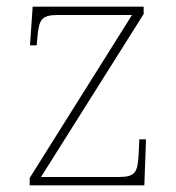

<svg xmlns="http://www.w3.org/2000/svg" viewBox="-20 -556 529 576"><path d="M69 0H413L418 -138H398L396 -95C393 -39 387 -25 335 -25H103L411 -514V-536H78L70 -420H90L92 -442C97 -497 103 -511 155 -511H376L69 -22Z"/></svg>

Font: Noto Serif Gurmukhi Thin
Style: Regular
Weight: 100
Designer: Vaibhav Singh and the Monotype Design Team
Foundry: Monotype Imaging Inc.
Version: Version 2.004